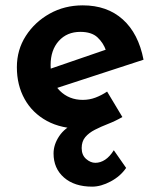

<svg xmlns="http://www.w3.org/2000/svg" viewBox="-20 -470 587 717"><path d="M324 227Q258 227 219 193Q180 159 180 103Q180 70 201 38.5Q222 7 262 -10L395 -29Q386 -18 365 -9Q344 0 322 5.5Q300 11 287 11Q209 11 155 -18.5Q101 -48 72 -100Q43 -152 43 -219Q43 -284 76.5 -336Q110 -388 165.5 -419Q221 -450 289 -450Q380 -450 438.5 -397.5Q497 -345 516 -247L176 -136L147 -206L403 -294L376 -281Q366 -310 344 -330.5Q322 -351 280 -351Q230 -351 199.5 -317Q169 -283 169 -227Q169 -165 203.5 -131Q238 -97 289 -97Q314 -97 336.5 -105.5Q359 -114 380 -128L437 -33Q411 -18 384 -7.5Q357 3 334.5 14.5Q312 26 298.5 42Q285 58 285 83Q285 109 301.5 123.5Q318 138 336 138Q355 138 372.5 126.5Q390 115 405 91L451 157Q430 188 393.5 207.5Q357 227 324 227Z"/></svg>

Font: Reem Kufi Fun SemiBold
Style: Regular
Weight: 600
Designer: Khaled Hosny
Version: Version 1.005